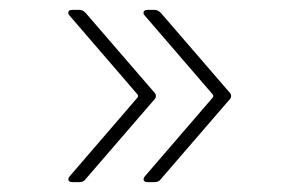

<svg xmlns="http://www.w3.org/2000/svg" viewBox="-20 -475 595 388"><path d="M121 -119 258 -278Q260 -281 258 -284L121 -443Q118 -446 118 -449Q118 -455 126 -455H141Q147 -455 153 -449L292 -288Q295 -285 295 -281Q295 -277 292 -274L153 -113Q149 -107 141 -107H126Q120 -107 118.5 -110.5Q117 -114 121 -119ZM273 -119 410 -278Q412 -281 410 -284L273 -443Q270 -446 270 -449Q270 -455 278 -455H293Q299 -455 305 -449L444 -288Q447 -285 447 -281Q447 -277 444 -274L305 -113Q301 -107 293 -107H278Q272 -107 270.5 -110.5Q269 -114 273 -119Z"/></svg>

Font: Barlow GEO Extra Light
Style: Regular
Weight: 200
Designer: Jeremy Tribby
Foundry: Tribby Type
Version: Version 1.408